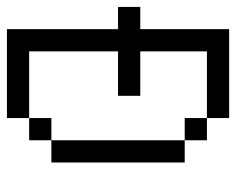

<svg xmlns="http://www.w3.org/2000/svg" viewBox="-82 -582 665 540"><g transform="rotate(90 250.0 -312.5)"><path d="M312.5 -562.5H125V-375H250V-312.5H125V-62.5H312.5V0H62.5V-312.5H0V-375H62.5V-625H312.5ZM312.5 -125H375V-62.5H312.5ZM312.5 -562.5H375V-500H312.5ZM375 -500H437.5V-125H375Z"/></g></svg>

Font: ChillBitmapSE 16px
Style: Regular
Weight: 400
Designer: Designed by Warren2060
Foundry: ChillType
Version: Version 1.000